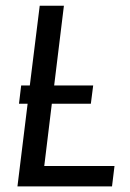

<svg xmlns="http://www.w3.org/2000/svg" viewBox="-20 -662 460 682"><path d="M85.9 -358.4 121.1 -641.6H207L172.4 -358.4H311L302.7 -293.5H164.1L137.2 -72.3H386.7L377.9 0H42L78.1 -293.5H47.4L55.2 -358.4Z"/></svg>

Font: Carlito
Style: Italic
Weight: 400
Italic angle: -7°
Designer: Lukasz Dziedzic
Foundry: tyPoland Lukasz Dziedzic
Version: Version 1.104